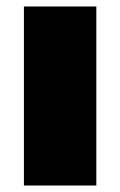

<svg xmlns="http://www.w3.org/2000/svg" viewBox="-20 -570 369 590"><path d="M53.5 0V-550H276V0Z"/></svg>

Font: Encode Sans SemiExpanded SemiExpanded Black
Style: Regular
Weight: 900
Width: 6
Designer: Multiple Designers
Foundry: Impallari Type
Version: Version 3.000; ttfautohint (v1.8.3) -l 8 -r 50 -G 200 -x 14 